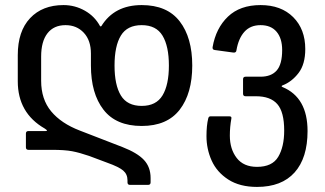

<svg xmlns="http://www.w3.org/2000/svg" viewBox="-20 -508 1281 756"><path d="M482 210V202Q482 178 465 163.5Q448 149 403 133L331 106Q293 93 264 87.5Q235 82 185 82H92Q82 82 82 72V18Q82 8 92 8H159Q165 8 165 6Q165 4 156 -2Q50 -63 50 -188V-291Q50 -385 98.5 -436.5Q147 -488 230 -488Q275 -488 314 -466Q353 -444 374 -405Q375 -404 376.5 -404Q378 -404 379 -405Q430 -488 538 -488Q638 -488 687.5 -424Q737 -360 737 -250Q737 -140 687.5 -76Q638 -12 538 -12Q437 -12 387.5 -76Q338 -140 338 -250V-297Q338 -349 310 -379Q282 -409 238 -409Q192 -409 167 -377Q142 -345 142 -285V-190Q142 -117 181.5 -69.5Q221 -22 294 6L462 71Q521 94 547 122Q573 150 573 193V210Q573 220 563 220H492Q482 220 482 210ZM538 -91Q595 -91 620 -132.5Q645 -174 645 -250Q645 -326 620 -367.5Q595 -409 538 -409Q481 -409 456 -368Q431 -327 431 -250Q431 -173 456 -132Q481 -91 538 -91Z M793 28Q793 -14 800 -42Q802 -50 809 -50H883Q893 -50 891 -41Q885 -8 885 26Q885 79 912 114Q939 149 992 149Q1052 149 1075.5 109.5Q1099 70 1099 6Q1099 -67 1072 -98Q1045 -129 988 -129H947Q937 -129 937 -139V-196Q937 -206 947 -206H1006Q1048 -206 1069.5 -230.5Q1091 -255 1091 -311Q1091 -357 1069 -383Q1047 -409 1006 -409Q966 -409 942.5 -383Q919 -357 911 -310Q910 -300 899 -301L826 -311Q816 -312 817 -322Q830 -397 877.5 -442.5Q925 -488 1006 -488Q1087 -488 1134.5 -440.5Q1182 -393 1182 -315Q1182 -255 1155.5 -220.5Q1129 -186 1093 -172Q1089 -171 1089 -168.5Q1089 -166 1093 -165Q1191 -124 1191 8Q1191 114 1140 171Q1089 228 992 228Q924 228 879 199Q834 170 813.5 124.5Q793 79 793 28Z"/></svg>

Font: Barlow GEO Medium
Style: Regular
Weight: 500
Designer: Jeremy Tribby
Foundry: Tribby Type
Version: Version 1.408